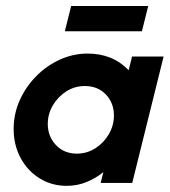

<svg xmlns="http://www.w3.org/2000/svg" viewBox="-20 -603 559 633"><path d="M200 9.7Q150.7 9.7 110.8 -14.9Q70.8 -39.6 47.9 -82.3Q25 -125 25 -177.8Q25 -227.8 45.1 -272.6Q65.3 -317.4 99.7 -352.1Q134 -386.8 177.8 -406.6Q221.5 -426.4 268.8 -426.4Q351.4 -426.4 404.2 -371.5L415.3 -416.7H519.4L416 0H311.8L320.8 -35.4Q295.8 -15.3 265.3 -2.8Q234.7 9.7 200 9.7ZM233.3 -96.5Q266.7 -96.5 294.4 -114.2Q322.2 -131.9 338.9 -160.8Q355.6 -189.6 355.6 -222.2Q355.6 -263.9 328.8 -291.7Q302.1 -319.4 259.7 -319.4Q226.4 -319.4 198.6 -301.7Q170.8 -284 154.2 -255.6Q137.5 -227.1 137.5 -194.4Q137.5 -153.5 164.2 -125Q191 -96.5 233.3 -96.5ZM193.8 -500 214.6 -583.3H468.7L447.9 -500Z"/></svg>

Font: Afacad
Style: Bold Italic
Weight: 700
Italic angle: -14°
Designer: Kristian Moeller
Foundry: Dicotype
Version: Version 1.000; ttfautohint (v1.8.4.7-5d5b)